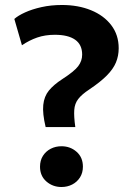

<svg xmlns="http://www.w3.org/2000/svg" viewBox="-20 -735 540 770"><path d="M163 -225.5Q150 -280 153.5 -314.2Q157 -348.5 176.2 -372Q195.5 -395.5 229.5 -417.5Q277.5 -448.5 293.5 -469.5Q309.5 -490.5 309.5 -516Q309.5 -556 281.2 -575.8Q253 -595.5 200 -595.5Q161 -595.5 129.2 -584.5Q97.5 -573.5 68 -553.5L37.5 -659Q52.5 -672.5 80.5 -685.2Q108.5 -698 146.5 -706.5Q184.5 -715 228.5 -715Q293.5 -715 345 -694Q396.5 -673 426.2 -634Q456 -595 456 -541.5Q456 -511 445 -484.5Q434 -458 408.2 -432Q382.5 -406 338.5 -376.5Q308 -356.5 293.8 -338Q279.5 -319.5 277.8 -293.8Q276 -268 282 -225.5ZM226.5 15Q191.5 15 166 -7.2Q140.5 -29.5 140.5 -66.5Q140.5 -91.5 152.2 -110Q164 -128.5 183.5 -138.5Q203 -148.5 226.5 -148.5Q262 -148.5 287.2 -126.2Q312.5 -104 312.5 -66.5Q312.5 -42 300.8 -23.5Q289 -5 269.5 5Q250 15 226.5 15Z"/></svg>

Font: Geologica Cursive Medium
Style: Regular
Weight: 500
Designer: Sindre Bremnes, Frode Helland
Foundry: Monokrom Skriftforlag AS
Version: Version 1.010;gftools[0.9.28]